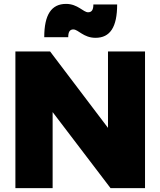

<svg xmlns="http://www.w3.org/2000/svg" viewBox="-20 -965 823 985"><path d="M581 -942H459C459 -915 451 -902 432 -902C407 -902 379 -945 319 -945C244 -945 207 -890 207 -774H330C330 -801 338 -814 356 -814C382 -814 408 -771 470 -771C545 -771 581 -826 581 -942ZM59 -701V0H250V-390L547 0H724V-701H534V-309L237 -701Z"/></svg>

Font: Montserrat ExtraBold
Style: Regular
Weight: 800
Designer: Julieta Ulanovsky
Foundry: Julieta Ulanovsky
Version: Version 4.000